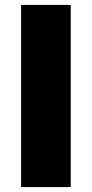

<svg xmlns="http://www.w3.org/2000/svg" viewBox="-20 -762 375 782"><path d="M66 -742H268V0H66Z"/></svg>

Font: Gontserrat ExtraBold
Style: Regular
Weight: 800
Designer: Julieta Ulanovsky
Foundry: Julieta Ulanovsky
Version: Version 6.001